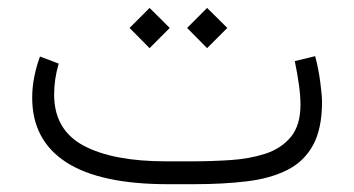

<svg xmlns="http://www.w3.org/2000/svg" viewBox="-20 -472 908 492"><path d="M476.1 0H410.2Q236.3 0 149.4 -56.4Q62.5 -112.8 62.5 -221.7Q62.5 -249 67.9 -275.6Q73.2 -302.2 82.5 -327.1L130.4 -309.1Q118.7 -269.5 118.7 -229Q119.1 -138.7 194.6 -98.6Q270 -58.6 405.3 -58.6H472.7Q521.5 -58.6 570.3 -61.8Q619.1 -64.9 659.9 -78.1Q700.7 -91.3 725.3 -121.1Q750 -150.9 750 -204.1Q750 -225.6 746.1 -254.2Q742.2 -282.7 735.4 -315.4L787.6 -328.1Q796.4 -294.9 800.8 -260.7Q805.2 -226.6 805.2 -211.4Q805.2 -142.1 782.2 -100.1Q759.3 -58.1 716.1 -36.4Q672.9 -14.6 612.3 -7.3Q551.8 0 476.1 0ZM459.5 -400.4 510.7 -451.7 562.5 -400.4 510.7 -348.6ZM312 -400.4 363.3 -451.7 415 -400.4 363.3 -348.6Z"/></svg>

Font: Vazir Thin UI
Style: Thin-UI
Weight: 100
Designer: Saber Rastikerdar
Foundry: Saber Rastikerdar
Version: Version 30.0.0